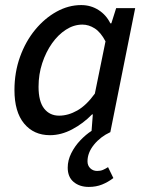

<svg xmlns="http://www.w3.org/2000/svg" viewBox="-20 -521 581 757"><path d="M330 216Q294 216 270.5 196.5Q247 177 247 140Q247 111 261 83Q275 55 297 32Q319 9 341 -5L346 -70H343Q308 -34 264.5 -11Q221 12 177 12Q113 12 75 -34Q37 -80 37 -166Q37 -236 59 -297Q81 -358 118.5 -403.5Q156 -449 203 -475Q250 -501 300 -501Q338 -501 368.5 -481.5Q399 -462 415 -429H419L438 -489H513L415 0Q376 18 350.5 49.5Q325 81 325 115Q325 132 336 142.5Q347 153 363 153Q376 153 385.5 149Q395 145 406 138L427 181Q406 197 382.5 206.5Q359 216 330 216ZM213 -65Q249 -65 285 -85.5Q321 -106 354 -152L396 -358Q377 -394 353.5 -409Q330 -424 305 -424Q271 -424 240 -404Q209 -384 185 -350Q161 -316 146.5 -272Q132 -228 132 -179Q132 -121 154 -93Q176 -65 213 -65Z"/></svg>

Font: Source Sans 3 Medium
Style: Italic
Weight: 500
Italic angle: -11°
Designer: Paul D. Hunt
Foundry: Adobe
Version: Version 3.052;hotconv 1.1.0;makeotfexe 2.6.0